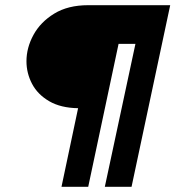

<svg xmlns="http://www.w3.org/2000/svg" viewBox="-20 -720 676 740"><path d="M320 0H217L281 -303Q214 -304 169.5 -330Q125 -356 103.5 -397Q82 -438 82 -484Q82 -536 109 -585.5Q136 -635 189 -667.5Q242 -700 320 -700H636L487 0H384L502 -551H437Z"/></svg>

Font: Be Vietnam Pro ExtraBold
Style: Italic
Weight: 800
Italic angle: -12°
Designer: Lam Bao, Tony Le, Vietanh Nguyen
Foundry: Yellow Type Foundry
Version: Version 1.002; ttfautohint (v1.8.3)